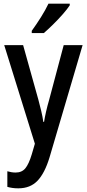

<svg xmlns="http://www.w3.org/2000/svg" viewBox="-20 -786 473 1046"><path d="M3 -540H106L189 -243Q197 -213 204.5 -182Q212 -151 216 -122H220Q224 -147 231 -178Q238 -209 248 -243L327 -540H430L250 71Q224 157 184.5 198.5Q145 240 80 240Q63 240 48.5 238Q34 236 20 232V147Q30 150 41.5 152Q53 154 65 154Q99 154 118 131Q137 108 153 55L170 -3ZM360 -757Q347 -737 322 -708.5Q297 -680 269 -652.5Q241 -625 219 -606H153V-618Q179 -654 203.5 -693Q228 -732 244 -766H360Z"/></svg>

Font: Noto Sans Lao UI Cond Med
Style: Regular
Weight: 500
Width: 3
Designer: Monotype Design Team
Foundry: Monotype Imaging Inc.
Version: Version 2.000; ttfautohint (v1.8.4.7-5d5b)